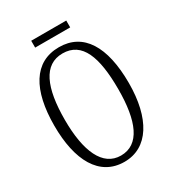

<svg xmlns="http://www.w3.org/2000/svg" viewBox="-200 -946 967 1068"><g transform="rotate(-30 283.5 -411.5)"><path d="M169 -789H394V-833H169ZM283 10C435 10 522 -132 522 -358C522 -594 440 -725 284 -725C123 -725 44 -587 44 -359C44 -137 122 10 283 10ZM283 -30C166 -30 111 -157 111 -358C111 -565 163 -685 284 -685C409 -685 454 -565 454 -358C454 -154 403 -30 283 -30Z"/></g></svg>

Font: Noto Serif Myanmar ExtraCondensed Light
Style: Regular
Weight: 300
Width: 2
Designer: Ben Mitchell and the Monotype Design Team
Foundry: Monotype Imaging Inc.
Version: Version 2.106